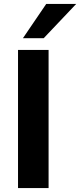

<svg xmlns="http://www.w3.org/2000/svg" viewBox="-20 -960 409 980"><path d="M72 0V-705H228V0ZM97 -765 216 -940H369L203 -765Z"/></svg>

Font: Mulish ExtraBold
Style: Regular
Weight: 800
Designer: Vernon Adams
Foundry: Vernon Adams
Version: Version 3.603; ttfautohint (v1.8.3)